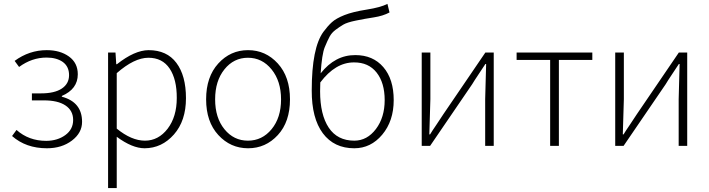

<svg xmlns="http://www.w3.org/2000/svg" viewBox="-20 -750 3644 987"><path d="M297.9 -252.9Q401.9 -225.1 401.9 -123.5Q401.9 -66.9 349.6 -27.3Q297.4 12.2 221.2 12.2Q113.3 12.2 42 -50.8L64.9 -82Q127.9 -25.9 217.8 -25.9Q275.9 -26.4 315.9 -55.7Q356 -85 356 -133.3Q356 -181.6 316.4 -208Q276.9 -234.4 204.1 -233.9H144V-270H190.9Q260.7 -270 297.9 -294.9Q335 -319.8 335 -363.8Q335 -407.7 303.2 -431.2Q271 -454.1 219.2 -454.1Q144 -454.1 78.1 -405.8L55.2 -437Q130.4 -492.2 220.2 -492.2Q289.1 -492.2 334.5 -459.5Q379.9 -426.8 379.9 -368.2Q379.9 -292 297.9 -256.8Z M841.8 -88.4Q888.7 -149.9 888.7 -246.1Q889.2 -341.8 852.1 -397.5Q814.9 -453.1 742.7 -453.1Q670.4 -453.1 580.1 -374V-88.9Q655.8 -26.9 725.1 -26.9Q794.4 -26.9 841.8 -88.4ZM535.6 216.8V-480H573.7L577.6 -419.9H581.1Q671.9 -491.7 743.7 -492.2Q837.9 -492.2 886.7 -426.8Q936 -361.3 936 -245.1Q936 -128.9 874 -58.6Q812 11.7 723.6 12.2Q659.7 12.2 580.1 -46.9V216.8Z M1133.8 -85.7Q1181.6 -26.9 1254.6 -26.9Q1327.6 -26.9 1376.2 -85.9Q1424.8 -145 1424.8 -239Q1424.8 -333 1376.2 -393.1Q1327.6 -453.1 1254.6 -453.1Q1181.6 -453.1 1133.8 -393.6Q1085.9 -334 1085.9 -239.3Q1085.9 -144.5 1133.8 -85.7ZM1408.2 -55.7Q1345.7 12.2 1255.4 12.2Q1165 12.2 1102.3 -55.9Q1039.6 -124 1039.6 -239.5Q1039.6 -355 1102.1 -423.6Q1164.6 -492.2 1255.1 -492.2Q1345.7 -492.2 1408.2 -423.6Q1470.7 -355 1470.7 -239.3Q1470.7 -123.5 1408.2 -55.7Z M1801.3 -26.9Q1867.2 -26.9 1912.6 -86.9Q1957.5 -146.5 1957.5 -235.4Q1957.5 -324.2 1916 -377Q1874.5 -429.7 1799.3 -429.2Q1704.1 -429.2 1626.5 -326.2Q1625.5 -312 1625.5 -280.8Q1625.5 -160.6 1669.9 -93.8Q1714.4 -26.9 1801.3 -26.9ZM1801.3 12.2Q1697.3 12.2 1639.6 -64.9Q1582 -142.1 1582.5 -285.2Q1582.5 -503.9 1642.6 -586.4Q1664.6 -616.2 1686 -635.7Q1707.5 -655.3 1750.5 -672.4Q1793.5 -689.5 1865.2 -700.7Q1936.5 -711.9 1971.7 -730L1982.4 -686Q1949.2 -668 1901.4 -660.6Q1853.5 -653.3 1808.6 -644Q1763.7 -634.8 1744.1 -623Q1724.6 -611.3 1705.1 -596.7Q1685.5 -582 1674.8 -562.5Q1664.1 -543 1649.4 -507.3Q1634.8 -471.7 1628.4 -373Q1702.6 -467.3 1806.6 -466.8Q1897.5 -466.8 1950.7 -404.8Q2003.9 -342.8 2003.9 -235.4Q2003.9 -127.9 1944.8 -57.6Q1886.2 12.2 1801.3 12.2Z M2147.9 0V-480H2192.4V-240.2Q2192.4 -219.2 2187 -59.1H2190.9Q2199.7 -74.2 2224.9 -111.1Q2250 -147.9 2259.3 -163.1L2475.1 -480H2518.1V0H2474.1V-240.2Q2474.1 -264.2 2479 -420.9H2475.1Q2465.3 -405.8 2440.7 -368.9Q2416 -332 2407.2 -316.9L2190.9 0Z M2808.1 0V-441.9H2635.7V-480H3024.9V-441.9H2853V0Z M3142.6 0V-480H3187V-240.2Q3187 -219.2 3181.6 -59.1H3185.5Q3194.3 -74.2 3219.5 -111.1Q3244.6 -147.9 3253.9 -163.1L3469.7 -480H3512.7V0H3468.8V-240.2Q3468.8 -264.2 3473.6 -420.9H3469.7Q3460 -405.8 3435.3 -368.9Q3410.6 -332 3401.9 -316.9L3185.5 0Z"/></svg>

Font: SourceSansPro-Light
Style: Regular
Weight: 300
Designer: Paul D. Hunt
Foundry: Adobe Systems Incorporated
Version: Version 2.020;PS 2.0;hotconv 1.0.86;makeotf.lib2.5.63406